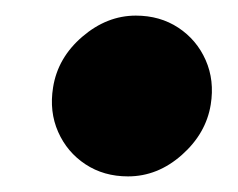

<svg xmlns="http://www.w3.org/2000/svg" viewBox="-20 -472 305 246"><path d="M144 -246Q113 -246 89.5 -261.5Q66 -277 54.5 -303Q43 -329 48 -360Q54 -398 85.5 -425Q117 -452 154 -452Q185 -452 208.5 -436.5Q232 -421 243.5 -395Q255 -369 250 -338Q244 -301 213 -273.5Q182 -246 144 -246Z"/></svg>

Font: Figtree Black
Style: Italic
Weight: 900
Italic angle: -9.5°
Foundry: Erik Kennedy
Version: Version 2.001;gftools[0.9.30]